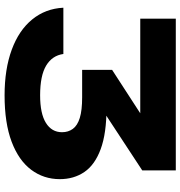

<svg xmlns="http://www.w3.org/2000/svg" viewBox="6 -796 806 859"><g transform="rotate(90 409.5 -367.0)"><path d="M64 -750H743V-600L411 -382L389 -440H464Q577 -440 647.5 -414Q718 -388 750 -341Q782 -294 782 -231Q782 -159 740 -103Q698 -47 614.5 -15.5Q531 16 407 16Q290 16 203 -16Q116 -48 67.5 -107.5Q19 -167 15 -247H222Q229 -197 274 -170Q319 -143 407 -143Q489 -143 530.5 -169Q572 -195 572 -241Q572 -269 557 -289.5Q542 -310 508 -320.5Q474 -331 416 -331H293V-465L640 -690L663 -591H64Z"/></g></svg>

Font: Unbounded
Style: Bold
Weight: 700
Designer: Luke Prowse, Jean-Baptiste Morizot, Fátima Lázaro, Florian Runge
Foundry: NaN
Version: Version 1.700